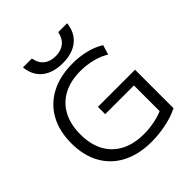

<svg xmlns="http://www.w3.org/2000/svg" viewBox="-256 -1119 1292 1292"><g transform="rotate(-45 390.0 -473.5)"><path d="M437.7 10Q316.3 10 228.8 -35.2Q141.3 -80.3 94.2 -164.5Q47 -248.7 47 -365Q47 -481.7 93.8 -565.7Q140.7 -649.7 227.2 -694.8Q313.7 -740 433.7 -740Q499.7 -740 558.8 -725.3Q618 -710.7 665.7 -681.3L645 -612.3Q601 -639.3 546.7 -652.9Q492.3 -666.6 433.7 -666.6Q339.7 -666.6 272.2 -630.6Q204.7 -594.6 168.6 -527.1Q132.4 -459.6 132.4 -365Q132.4 -270.4 168.6 -202.9Q204.7 -135.4 273.2 -99.4Q341.7 -63.4 437.7 -63.4Q490.7 -63.4 543.1 -74.4Q595.6 -85.4 635.3 -105.4L620.3 -73.7V-343H347V-412.4H700.3V-46Q648 -19.7 577.8 -4.8Q507.7 10 437.7 10ZM388.3 -786.7Q296.3 -786.7 241.1 -831Q186 -875.3 178.3 -956.7H263Q270.7 -907.4 303.4 -880.7Q336 -854 388.3 -854Q439.3 -854 471.8 -880.7Q504.3 -907.4 513.6 -956.7H598.4Q589.7 -875.3 534.8 -831Q480 -786.7 388.3 -786.7Z"/></g></svg>

Font: M PLUS 1 Thin
Style: Regular
Weight: 100
Designer: Coji Morishita
Foundry: UNDERFOREST DESIGN
Version: Version 1.001